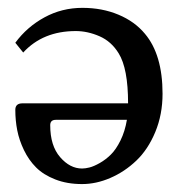

<svg xmlns="http://www.w3.org/2000/svg" viewBox="-20 -459 490 489"><path d="M39.1 -325.2 19 -350.1Q48.8 -390.6 93.3 -414.8Q137.7 -439 189.9 -439Q240.2 -439 281.7 -421.6Q323.2 -404.3 349.1 -373Q394 -319.8 394 -220.2Q394 -167.5 375.5 -122.8Q356.9 -78.1 327.1 -49.8Q297.4 -21.5 261.2 -5.9Q225.1 9.8 189 9.8Q150.9 9.8 120.8 -2Q90.8 -13.7 72 -32.5Q53.2 -51.3 41 -76.7Q28.8 -102.1 23.9 -127.2Q19 -152.3 19 -179.2Q19 -195.8 37.1 -195.8H306.2Q306.2 -284.7 282.2 -323.2Q263.7 -353.5 233.4 -366.7Q203.1 -379.9 172.9 -379.9Q89.4 -379.9 39.1 -325.2ZM303.2 -153.8H122.1Q107.9 -153.8 107.9 -140.1Q107.9 -87.9 133.1 -58.8Q158.2 -29.8 189 -29.8Q197.3 -29.8 208 -32.5Q218.8 -35.2 233.9 -43.7Q249 -52.2 262.2 -65.2Q275.4 -78.1 286.9 -101.3Q298.3 -124.5 303.2 -153.8Z"/></svg>

Font: Linux Biolinum
Style: Regular
Weight: 400
Designer: Philipp H. Poll
Foundry: Philipp H. Poll
Version: Version 0.6.4